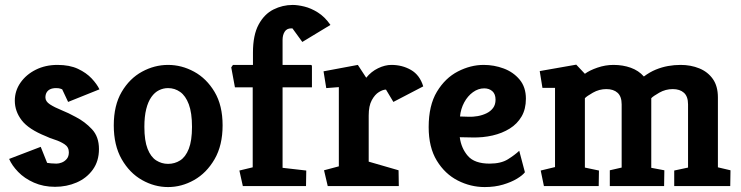

<svg xmlns="http://www.w3.org/2000/svg" viewBox="-20 -754 3002 778"><path d="M203 3Q156 3 117.5 -14Q79 -31 53.5 -57.5Q28 -84 17 -110L145 -159L171 -94Q177 -93 187.5 -92Q198 -91 209 -91Q219 -91 230.5 -95.5Q242 -100 250.5 -110Q259 -120 259 -137Q259 -158 241.5 -169.5Q224 -181 202 -188Q180 -195 166 -202Q96 -230 68 -266.5Q40 -303 40 -346Q40 -386 63 -419Q86 -452 125 -471.5Q164 -491 213 -491Q262 -491 296 -475Q330 -459 351.5 -436Q373 -413 383 -392L256 -341L232 -392Q232 -392 225.5 -394.5Q219 -397 208 -397Q193 -397 183.5 -392.5Q174 -388 169 -379.5Q164 -371 164 -359Q164 -343 182.5 -331Q201 -319 229.5 -307.5Q258 -296 287 -280Q324 -261 352.5 -230.5Q381 -200 381 -150Q381 -101 356 -66.5Q331 -32 290.5 -14.5Q250 3 203 3Z M661 4Q606 4 555.5 -24.5Q505 -53 473 -109Q441 -165 441 -246Q441 -327 473 -381.5Q505 -436 555.5 -463.5Q606 -491 661 -491Q716 -491 766.5 -463.5Q817 -436 849.5 -381.5Q882 -327 882 -246Q882 -165 849.5 -109Q817 -53 766.5 -24.5Q716 4 661 4ZM661 -90Q688 -90 710 -104Q732 -118 745 -151Q758 -184 758 -240Q758 -297 745 -331.5Q732 -366 710 -381.5Q688 -397 661 -397Q642 -397 624.5 -388.5Q607 -380 593.5 -361Q580 -342 572.5 -312Q565 -282 565 -240Q565 -184 578 -151Q591 -118 613 -104Q635 -90 661 -90Z M964 0 950 -63 1004 -76V-400H932L917 -481L924 -491H1005V-541Q1005 -612 1028 -654.5Q1051 -697 1088 -715.5Q1125 -734 1166 -734Q1186 -734 1213 -727.5Q1240 -721 1268 -703.5Q1296 -686 1319 -653L1205 -584L1165 -639H1160Q1142 -639 1133.5 -625.5Q1125 -612 1125 -592V-491H1239Q1244 -491 1244 -485V-400H1125V-74L1221 -63L1220 0Z M1308 0 1293 -64 1353 -80V-401L1302 -397L1291 -465L1430 -491L1464 -439Q1484 -464 1512 -477.5Q1540 -491 1566 -491Q1610 -491 1645.5 -470.5Q1681 -450 1695 -404L1574 -341L1544 -391Q1532 -391 1515.5 -381Q1499 -371 1486.5 -348Q1474 -325 1474 -286V-99L1595 -64L1596 0Z M1944 4Q1887 4 1835 -22.5Q1783 -49 1750 -103Q1717 -157 1717 -239Q1717 -327 1750.5 -382.5Q1784 -438 1835.5 -464.5Q1887 -491 1940 -491Q1982 -491 2021 -476.5Q2060 -462 2085.5 -431.5Q2111 -401 2111 -354Q2111 -312 2093.5 -282Q2076 -252 2045.5 -233Q2015 -214 1976 -205Q1937 -196 1894 -197L1843 -198Q1849 -153 1876 -122Q1903 -91 1964 -91Q2010 -91 2038 -108.5Q2066 -126 2084 -143L2107 -56Q2098 -44 2075 -30Q2052 -16 2018.5 -6Q1985 4 1944 4ZM1844 -282 1877 -281Q1896 -280 1915.5 -283.5Q1935 -287 1951.5 -295Q1968 -303 1978 -316.5Q1988 -330 1988 -350Q1988 -373 1975 -384.5Q1962 -396 1942 -396Q1918 -396 1896.5 -380.5Q1875 -365 1861 -339Q1847 -313 1844 -282Z M2184 0 2171 -63 2229 -77V-398H2178L2167 -466L2315 -492L2350 -455Q2369 -469 2401 -480Q2433 -491 2466 -491Q2504 -491 2536 -479.5Q2568 -468 2589 -444Q2613 -462 2637.5 -472Q2662 -482 2687 -486.5Q2712 -491 2738 -491Q2779 -491 2813.5 -477Q2848 -463 2868.5 -434Q2889 -405 2889 -359V-76L2940 -64L2939 0H2712V-63L2768 -75V-331Q2768 -363 2751.5 -378Q2735 -393 2706 -393Q2677 -393 2651.5 -378.5Q2626 -364 2619 -356V-74L2672 -64L2671 0H2451V-64L2499 -75V-331Q2499 -363 2482.5 -378Q2466 -393 2437 -393Q2408 -393 2382.5 -378.5Q2357 -364 2350 -356V-75L2407 -63L2406 0Z"/></svg>

Font: Kreon Light
Style: Regular
Weight: 300
Designer: Julia Petretta
Foundry: Julia Petretta and Eli Heuer
Version: Version 2.002